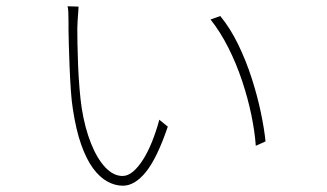

<svg xmlns="http://www.w3.org/2000/svg" viewBox="-20 -582 1040 611"><path d="M230 -561Q230 -557 229 -543.5Q228 -530 227 -515.5Q226 -501 226 -492Q226 -474 226.5 -442.5Q227 -411 228.5 -374Q230 -337 233 -301Q236 -265 240 -238Q250 -175 269.5 -126Q289 -77 315 -49.5Q341 -22 370 -22Q387 -22 403.5 -36Q420 -50 435.5 -74.5Q451 -99 464 -131.5Q477 -164 487 -201L514 -179Q480 -79 444.5 -35Q409 9 371 9Q346 9 321.5 -4.5Q297 -18 276 -46.5Q255 -75 238.5 -121.5Q222 -168 212 -234Q208 -258 205.5 -294Q203 -330 201.5 -368.5Q200 -407 199 -439.5Q198 -472 198 -489Q198 -497 198 -512Q198 -527 197.5 -541.5Q197 -556 195 -562ZM681 -531Q713 -492 738 -440.5Q763 -389 781 -333Q799 -277 810 -224.5Q821 -172 825 -132L794 -118Q791 -162 780 -215.5Q769 -269 750.5 -324.5Q732 -380 706.5 -430.5Q681 -481 650 -520Z"/></svg>

Font: Noto Sans JP
Style: Regular
Weight: 100
Designer: Ryoko NISHIZUKA 西塚涼子 (kana, bopomofo & ideographs); Paul D. Hunt (Latin, Greek & Cyrillic); Sandoll Communications 산돌커뮤니
Foundry: Adobe
Version: Version 2.004;hotconv 1.0.118;makeotfexe 2.5.65603